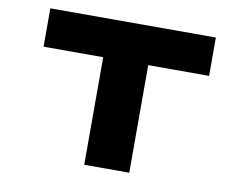

<svg xmlns="http://www.w3.org/2000/svg" viewBox="-76 -803 1137 907"><g transform="rotate(10 492.0 -350.0)"><path d="M381 0V-516H95V-700H889V-516H597V0Z"/></g></svg>

Font: Lexend Zetta Black
Style: Regular
Weight: 900
Designer: Bonnie Shaver-Troup, Thomas Jockin
Foundry: Lexend
Version: Version 1.007